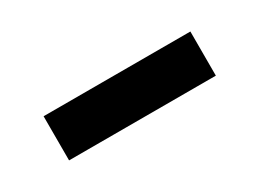

<svg xmlns="http://www.w3.org/2000/svg" viewBox="-22 -440 477 353"><g transform="rotate(-30 216.5 -264.0)"><path d="M372.1 -216.8H60.5V-310.5H372.1Z"/></g></svg>

Font: Wanted Sans Medium
Style: Regular
Weight: 500
Designer: Original Design by Kil Hyung-jin and Kang Hanbin, Wanted Lab, Inc; Hangeul from Source Han Sans by Jang Soo-young and Ka
Foundry: Wanted Lab, Inc.
Version: Version 1.001